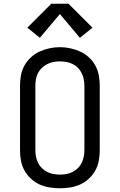

<svg xmlns="http://www.w3.org/2000/svg" viewBox="-20 -998 640 1026"><path d="M300 8Q272 8 244 3.5Q216 -1 191 -12.5Q166 -24 145 -43.5Q124 -63 110.5 -87.5Q97 -112 92 -139.5Q87 -167 87 -195V-540Q87 -568 92 -595.5Q97 -623 110.5 -647.5Q124 -672 145 -691.5Q166 -711 191.5 -722.5Q217 -734 244.5 -740Q272 -746 300 -746Q328 -746 355.5 -740Q383 -734 408.5 -722.5Q434 -711 455 -691.5Q476 -672 489.5 -647.5Q503 -623 508 -595.5Q513 -568 513 -540V-195Q513 -167 508 -139.5Q503 -112 489.5 -87.5Q476 -63 455 -43.5Q434 -24 409 -12.5Q384 -1 356 3.5Q328 8 300 8ZM300 -65Q317 -65 334.5 -68Q352 -71 367.5 -79Q383 -87 396 -99.5Q409 -112 416.5 -127.5Q424 -143 427.5 -160.5Q431 -178 431 -195V-540Q431 -558 427.5 -575Q424 -592 416 -608Q408 -624 395.5 -636.5Q383 -649 367 -656.5Q351 -664 333.5 -667Q316 -670 298 -670Q281 -670 264 -666.5Q247 -663 231.5 -655Q216 -647 203.5 -635Q191 -623 183 -607.5Q175 -592 172 -574.5Q169 -557 169 -540V-195Q169 -178 172.5 -160.5Q176 -143 183.5 -127.5Q191 -112 204 -99.5Q217 -87 232.5 -79Q248 -71 265.5 -68Q283 -65 300 -65ZM193 -796 126 -850 254 -978H346L474 -850L407 -796L300 -923Z"/></svg>

Font: Iosevka Slab Extended
Style: Regular
Weight: 400
Width: 7
Monospace: yes
Designer: Belleve Invis
Foundry: Belleve Invis
Version: Version 11.1.1; ttfautohint (v1.8.3)